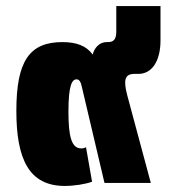

<svg xmlns="http://www.w3.org/2000/svg" viewBox="-20 -604 577 634"><path d="M194 10C225 10 263 4 284 -4L264 -118C260 -115 254 -114 248 -114C216 -114 206 -154 206 -235C206 -324 218 -342 233 -342C241 -342 247 -335 251 -314L325 0H478L400 -290C387 -340 392 -360 424 -360H437C481 -360 510 -401 510 -471V-584H364V-500C364 -478 358 -465 337 -465H332C309 -465 292 -447 286 -424C265 -453 232 -465 186 -465C77 -465 34 -402 34 -238C34 -78 76 10 194 10Z"/></svg>

Font: Noto Sans Thai UI SemCond Blk
Style: Regular
Weight: 900
Width: 4
Designer: Monotype Design Team
Foundry: Monotype Imaging Inc.
Version: Version 2.000